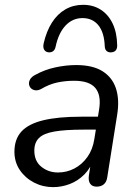

<svg xmlns="http://www.w3.org/2000/svg" viewBox="-20 -764 570 793"><path d="M199.4 8.9Q157 8.9 120.5 -10Q84.1 -28.9 61.8 -61.8Q39.6 -94.8 39.6 -137.3Q39.6 -188.8 68.3 -220.5Q97.1 -252.2 158.1 -267.1Q219.1 -282 314.6 -282H395.1L386.8 -228.6H325.9Q248.9 -228.6 204.3 -220.7Q159.8 -212.9 140.8 -193.9Q121.8 -174.9 121.8 -142.1Q121.8 -98.1 151.2 -74.9Q180.5 -51.6 219.3 -51.6Q255.5 -51.6 287.1 -68Q318.7 -84.4 340.9 -115.5Q363.1 -146.6 369.7 -190.1L389.3 -311.7Q398.8 -369.8 374.2 -400.1Q349.6 -430.4 286.2 -430.4Q249.5 -430.4 216.1 -423.2Q182.7 -415.9 150.2 -396.6Q137.1 -389.7 126 -391.1Q115 -392.5 107.9 -399.5Q100.8 -406.6 99.8 -416.6Q98.8 -426.6 104.8 -436.9Q110.9 -447.2 126 -455Q164.3 -476.2 208.5 -485.7Q252.6 -495.3 294.8 -495.3Q363.2 -495.3 403.6 -469.7Q444.1 -444.2 459.1 -398.2Q474 -352.1 464 -290.3L423.2 -33.3Q420.8 -13.5 409.4 -3.3Q398 6.9 379 6.9Q361.1 6.9 352.6 -5Q344.1 -16.9 347 -38.7L359.7 -119.8L368.3 -110.4Q354.8 -69.8 328.2 -43.2Q301.7 -16.7 268 -3.9Q234.4 8.9 199.4 8.9ZM180.2 -547.9Q168 -549.3 162.4 -558.9Q156.8 -568.5 160.2 -584.2Q171.7 -634.9 194.5 -670.7Q217.4 -706.5 250.1 -725.3Q282.7 -744.1 323.1 -744.1Q365 -744.1 396.4 -723.8Q427.7 -703.5 445.4 -666.4Q463 -629.3 464 -577.2Q464.4 -564.5 458.8 -556.9Q453.2 -549.3 441 -547.9Q429.8 -546.4 421.7 -552.3Q413.6 -558.2 412.7 -571.9Q410.8 -629.1 386.7 -659.2Q362.5 -689.3 320.7 -689.3Q279.9 -689.3 250.7 -658.5Q221.6 -627.6 209.5 -570.4Q207.1 -558.6 199.5 -552.8Q191.9 -546.9 180.2 -547.9Z"/></svg>

Font: Nunito ExtraLight
Style: Italic
Weight: 200
Italic angle: -9°
Designer: Vernon Adams
Foundry: Vernon Adams
Version: Version 3.602